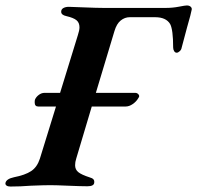

<svg xmlns="http://www.w3.org/2000/svg" viewBox="-55 -679 722 703"><path d="M647 -644Q645 -631 630 -579Q611 -509 610 -504Q609 -497 603 -491.5Q597 -486 592 -486Q586 -486 582.5 -492Q579 -498 579 -505Q579 -570 568 -591Q553 -616 513 -616H420Q402 -616 387 -604Q372 -592 364 -565L296 -339H440Q447 -339 451.5 -334Q456 -329 454 -324L451 -319Q444 -307 431 -298Q418 -289 405 -289H281L224 -98Q220 -86 220 -74Q220 -58 232 -48.5Q244 -39 272 -30Q283 -27 287 -22.5Q291 -18 290 -10Q289 3 265 3Q241 3 195 1Q149 -1 129 -1Q107 -1 57 1Q20 4 -17 4Q-26 4 -31 0.5Q-36 -3 -35 -9Q-32 -24 -4 -30Q37 -38 59 -52.5Q81 -67 91 -98L150 -289H85Q72 -289 72 -304Q72 -311 73 -314Q77 -324 87 -331.5Q97 -339 108 -339H165L230 -550Q236 -568 236 -579Q236 -596 225 -605Q214 -614 188 -620Q169 -624 169 -636Q169 -645 177 -649.5Q185 -654 197 -654Q210 -654 252 -652Q300 -650 324 -650H552Q577 -650 600 -654.5Q623 -659 629 -659Q638 -659 643 -654.5Q648 -650 647 -644Z"/></svg>

Font: EB Garamond SemiBold
Style: Italic
Weight: 600
Italic angle: -17.2°
Designer: Georg Duffner and Octavio Pardo
Foundry: Georg Duffner
Version: Version 1.000